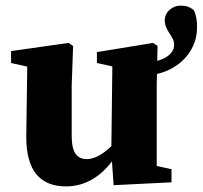

<svg xmlns="http://www.w3.org/2000/svg" viewBox="-20 -645 718 680"><path d="M214.3 15.2C296.1 15.2 362.1 -36.5 409.4 -124.4H428.8L405.8 -163.7C376 -121.7 327.6 -81.5 288.2 -81.5C254.1 -81.5 233.9 -101.7 233.9 -164V-340.8L238.9 -482.3L223.1 -493L19.2 -464.1V-421.9L108.6 -401.9L76.8 -433.9L73.1 -164.8C71.4 -32.8 128.6 15.2 214.3 15.2ZM382.4 10.9 587.4 0.7V-45.8L535 -57.2V-340.8L538 -482.3L522.2 -493L323.2 -460.5V-421.9L377.9 -409.8L374.2 -106.8L382.4 10.9ZM505.7 -378.7C596.5 -384.6 677.8 -452.4 677.8 -547.2C677.8 -570.2 676.4 -586.8 666.7 -608.6C652.3 -621.1 637.8 -625 620.2 -625C587.5 -625 563.4 -599.9 563.4 -573.8C563.4 -534.6 596.8 -517.4 596.8 -486.7C596.8 -451.7 558.7 -429.2 500.3 -422L505.7 -378.7Z"/></svg>

Font: Source Serif Variable
Style: Regular
Weight: 389
Designer: Frank Grießhammer
Foundry: Adobe Systems Incorporated
Version: Version 3.001;hotconv 1.0.111;makeotfexe 2.5.65597